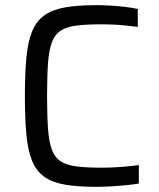

<svg xmlns="http://www.w3.org/2000/svg" viewBox="-20 -716 615 744"><path d="M353.2 8Q281.4 8 232.3 -0.4Q183.1 -8.8 152.3 -30.5Q121.4 -52.2 104.9 -91.5Q88.4 -130.8 82.4 -192.9Q76.4 -255 76.4 -344Q76.4 -432.6 82.4 -494.4Q88.4 -556.3 104.9 -595.6Q121.4 -634.9 152.3 -656.8Q183.1 -678.7 232.3 -687.4Q281.4 -696 353.2 -696Q380.8 -696 410.2 -694.2Q439.6 -692.5 467 -689.1Q494.3 -685.8 513.9 -681.3V-611.8Q491.2 -614.8 466.4 -617.3Q441.6 -619.8 417.8 -620.8Q393.9 -621.8 375.2 -621.8Q316.7 -621.8 277.8 -617.1Q239 -612.4 215.8 -597.6Q192.5 -582.8 181.1 -552.6Q169.8 -522.5 166.1 -471.8Q162.4 -421.1 162.4 -344Q162.4 -267.4 166.1 -216.5Q169.8 -165.5 181.1 -135.4Q192.5 -105.2 215.8 -90.4Q239 -75.6 277.8 -70.9Q316.7 -66.2 375.2 -66.2Q409.1 -66.2 449 -69.2Q489 -72.2 517.9 -76.2V-4.7Q496.8 -1.2 468.2 1.6Q439.5 4.5 409.7 6.2Q379.8 8 353.2 8Z"/></svg>

Font: Saira Thin
Style: Regular
Weight: 100
Designer: Hector Gatti with collaboration of the Omnibus-Type team
Foundry: Omnibus-Type
Version: Version 1.101